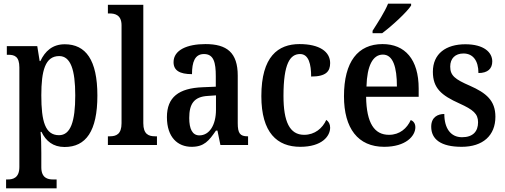

<svg xmlns="http://www.w3.org/2000/svg" viewBox="-20 -786 2737 1041"><path d="M13 235H287V187H267C239 187 204 179 204 121V43C204 4 203 -41 200 -71H205C229 -21 268 11 330 11C446 11 508 -75 508 -268C508 -461 445 -546 331 -546C264 -546 224 -508 199 -455H195L182 -536H17V-489H25C59 -489 85 -480 85 -420V119C85 179 50 187 22 187H13ZM300 -53C225 -53 204 -128 204 -269C204 -403 225 -482 301 -482C363 -482 388 -407 388 -269C388 -128 363 -53 300 -53Z M565 0H831V-47H821C786 -47 757 -58 757 -118V-760H565V-713H575C603 -713 639 -705 639 -649V-118C639 -58 610 -47 575 -47H565Z M1019 10C1087 10 1113 -23 1151 -78H1159L1175 0H1325V-47H1322C1282 -47 1269 -63 1269 -118V-376C1269 -501 1210 -547 1094 -547C995 -547 921 -515 921 -449C921 -404 954 -384 1021 -384C1021 -449 1036 -493 1086 -493C1139 -493 1150 -447 1150 -373V-316L1079 -313C949 -308 885 -259 885 -151C885 -41 944 10 1019 10ZM1061 -52C1023 -52 1006 -87 1006 -146C1006 -222 1031 -262 1108 -266L1151 -269V-191C1151 -109 1116 -52 1061 -52Z M1608 10C1726 10 1770 -48 1770 -94C1770 -113 1762 -127 1749 -136C1729 -91 1687 -55 1629 -55C1550 -55 1517 -127 1517 -266C1517 -442 1553 -493 1607 -493C1654 -493 1667 -437 1667 -371C1748 -371 1770 -399 1770 -444C1770 -506 1712 -547 1604 -547C1488 -547 1397 -480 1397 -265C1397 -66 1483 10 1608 10Z M2000 -619V-606H2052C2106 -646 2187 -721 2209 -756V-766H2084C2066 -721 2028 -663 2000 -619ZM2063 10C2181 10 2232 -49 2232 -96C2232 -117 2221 -130 2207 -135C2187 -91 2148 -55 2089 -55C2010 -55 1967 -118 1965 -261H2250V-306C2250 -464 2176 -547 2054 -547C1921 -547 1845 -452 1845 -264C1845 -90 1921 10 2063 10ZM2132 -317H1967C1970 -429 2001 -490 2056 -490C2111 -490 2132 -422 2132 -317Z M2483 10C2599 10 2666 -52 2666 -153C2666 -241 2616 -282 2528 -321C2447 -356 2421 -376 2421 -425C2421 -469 2448 -496 2493 -496C2543 -496 2574 -459 2574 -390C2625 -390 2649 -414 2649 -453C2649 -502 2604 -546 2503 -546C2398 -546 2327 -495 2327 -397C2327 -308 2373 -269 2471 -225C2546 -191 2572 -169 2572 -123C2572 -74 2545 -42 2485 -42C2423 -42 2389 -91 2389 -168C2355 -168 2318 -152 2318 -99C2318 -31 2370 10 2483 10Z"/></svg>

Font: Noto Serif Armenian Condensed SemiBold
Style: Regular
Weight: 600
Width: 3
Designer: Monotype Design Team
Foundry: Monotype Imaging Inc.
Version: Version 2.008